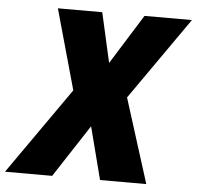

<svg xmlns="http://www.w3.org/2000/svg" viewBox="-113 -766 841 819"><g transform="rotate(5 307.0 -357.0)"><path d="M-62 0H140L287 -225L345 0H543L429 -361L676 -714H473L340 -501L292 -714H102L198 -371Z"/></g></svg>

Font: Noto Sans SemiCondensed Black
Style: Italic
Weight: 900
Width: 4
Italic angle: -12°
Designer: Monotype Design Team
Foundry: Monotype Imaging Inc.
Version: Version 2.013